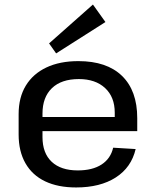

<svg xmlns="http://www.w3.org/2000/svg" viewBox="-20 -817 685 845"><path d="M315 8Q235 8 178.5 -19Q122 -46 92 -98.5Q62 -151 62 -225V-315Q62 -388 93.5 -440Q125 -492 184 -520Q243 -548 325 -548Q450 -548 517 -483Q584 -418 584 -297V-240H147V-302H500L485 -278V-321Q485 -390 442.5 -429.5Q400 -469 327 -469Q250 -469 208.5 -429Q167 -389 167 -317V-214Q167 -143 207.5 -105Q248 -67 322 -67Q387 -67 427 -93Q467 -119 478 -167L577 -161Q558 -80 489.5 -36Q421 8 315 8ZM444 -720 227 -582 196 -626 389 -797Z"/></svg>

Font: Pathway Extreme 8pt Thin 12pt Medium
Style: Regular
Weight: 500
Version: Version 1.001;gftools[0.9.26]